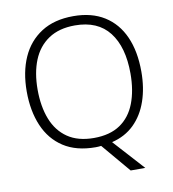

<svg xmlns="http://www.w3.org/2000/svg" viewBox="-95 -808 958 1061"><g transform="rotate(-10 384.0 -277.5)"><path d="M705 -358Q705 -267 679.5 -193Q654 -119 603.5 -69.5Q553 -20 478 -2L634 170H552L415 8Q407 9 399 9.5Q391 10 384 10Q276 10 204.5 -36.5Q133 -83 97.5 -166.5Q62 -250 62 -359Q62 -468 98.5 -550Q135 -632 207.5 -678.5Q280 -725 387 -725Q490 -725 561 -680.5Q632 -636 668.5 -554Q705 -472 705 -358ZM123 -359Q123 -264 151 -192.5Q179 -121 237 -81.5Q295 -42 384 -42Q474 -42 531.5 -81Q589 -120 616.5 -191.5Q644 -263 644 -358Q644 -507 579.5 -590Q515 -673 387 -673Q298 -673 239 -633.5Q180 -594 151.5 -523.5Q123 -453 123 -359Z"/></g></svg>

Font: Noto Sans Lao Looped Light
Style: Regular
Weight: 300
Designer: Mark Frömberg, Ben Mitchell
Foundry: The Fontpad Ltd
Version: Version 1.002; ttfautohint (v1.8.4.7-5d5b)